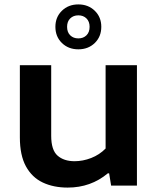

<svg xmlns="http://www.w3.org/2000/svg" viewBox="-20 -841 716 870"><path d="M286.5 9Q222.5 9 173.8 -14Q125 -37 97.5 -87.2Q70 -137.5 70 -218.5V-545.5H212V-226Q212 -161 240.8 -135.8Q269.5 -110.5 318 -110.5Q355.5 -110.5 393 -125Q430.5 -139.5 458.5 -168V-545.5H600.5V0H483.5L474.5 -55.5H468.5Q391.5 9 286.5 9ZM335 -617.5Q290 -617.5 260.5 -646.2Q231 -675 231 -719.5Q231 -763.5 260.5 -792.2Q290 -821 335 -821Q380 -821 409.5 -792.2Q439 -763.5 439 -719.5Q439 -675 409.5 -646.2Q380 -617.5 335 -617.5ZM335 -667Q357.5 -667 371.8 -681Q386 -695 386 -719.5Q386 -743.5 371.8 -757.5Q357.5 -771.5 335 -771.5Q312.5 -771.5 298.2 -757.5Q284 -743.5 284 -719.5Q284 -695 298.2 -681Q312.5 -667 335 -667Z"/></svg>

Font: Encode Sans Exp SmBold
Style: Regular
Weight: 600
Width: 7
Designer: Multiple Designers
Foundry: Impallari Type
Version: Version 3.002; ttfautohint (v1.8.3) -l 8 -r 50 -G 200 -x 14 